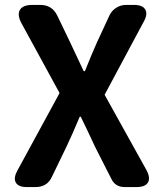

<svg xmlns="http://www.w3.org/2000/svg" viewBox="-20 -760 667 780"><path d="M89 0Q55 0 44.5 -18Q34 -36 50 -66L222 -382L67 -666Q49 -700 61 -720Q73 -740 111 -740H144Q191 -740 212 -698L265 -588Q274 -570 291.5 -531.5Q309 -493 320 -471H325Q352 -539 374 -588L424 -696Q433 -716 451.5 -728Q470 -740 492 -740H525Q559 -740 570 -721.5Q581 -703 565 -674L405 -375L575 -69Q592 -37 581 -18.5Q570 0 534 0H531H487Q448 0 432 -34L366 -164Q356 -184 337 -226Q318 -265 308 -286H304Q273 -212 250 -164L191 -42Q172 0 124 0Z"/></svg>

Font: GenSenRounded JP B
Style: Regular
Weight: 700
Version: Version 1.501;PS 1;hotconv 16.6.51;makeotf.lib2.5.65220